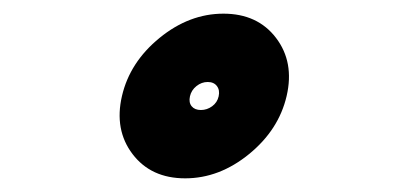

<svg xmlns="http://www.w3.org/2000/svg" viewBox="-20 -679 600 281"><path d="M290.5 -523.5Q298 -529 300 -538Q302 -547 297.5 -553Q293 -559 284 -559Q275 -559 267.5 -553Q260 -547 258 -538Q256 -529 260.5 -523.5Q265 -518 274 -518Q283 -518 290.5 -523.5ZM384 -623.5Q411 -588 399.5 -538.5Q388 -489 344.5 -453.5Q301 -418 251 -418Q201 -418 174 -453.5Q147 -489 158.5 -538.5Q170 -588 213.5 -623.5Q257 -659 307 -659Q357 -659 384 -623.5Z"/></svg>

Font: Brass Mono
Style: Bold Italic
Weight: 700
Italic angle: -13°
Monospace: yes
Version: Version 1.000; ttfautohint (v1.8.3) -l 8 -r 50 -G 200 -x 14 